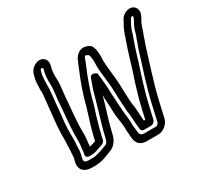

<svg xmlns="http://www.w3.org/2000/svg" viewBox="-157 -929 1260 1196"><g transform="rotate(-30 473.0 -331.0)"><path d="M598 -15H650C665 -15 678 -29 681 -40L702 -132C724 -226 755 -320 783 -406L793 -440C805 -480 818 -516 831 -553C835 -562 835 -563 837 -570C843 -595 853 -617 865 -638C870 -647 874 -653 876 -658C880 -665 892 -668 894 -661C895 -657 892 -650 883 -632L876 -620C876 -619 874 -618 874 -617L870 -607C866 -597 859 -583 856 -568C852 -555 850 -546 845 -535C845 -533 842 -530 842 -529C839 -514 829 -494 821 -469C788 -359 749 -251 722 -132L695 -13C694 -7 682 5 674 5H589C567 5 558 -7 557 -27C556 -48 551 -68 552 -84C552 -113 549 -140 545 -164C543 -180 544 -200 541 -220C540 -233 539 -241 539 -254L537 -291C534 -323 536 -351 532 -385C530 -412 527 -438 524 -464C524 -464 487 -494 474 -459C463 -430 446 -384 436 -342C430 -317 411 -260 404 -232C393 -193 379 -150 370 -109L365 -88C358 -59 349 -55 336 -50C307 -39 279 -29 251 -24C246 -23 241 -23 235 -23H212C177 -23 171 -31 177 -58L182 -76C189 -108 186 -120 188 -145L190 -167V-218C188 -269 196 -333 203 -393V-394C206 -447 217 -509 216 -561L218 -609C219 -619 219 -626 221 -633L227 -657C228 -661 235 -667 239 -667C243 -667 248 -661 247 -657L241 -633C232 -592 237 -560 236 -530C235 -505 230 -477 227 -445C222 -361 210 -273 210 -195C209 -167 211 -149 208 -128C207 -123 206 -116 205 -109V-98C204 -90 204 -85 202 -77L200 -68C197 -53 208 -43 219 -43H240C265 -43 284 -52 298 -57C303 -59 315 -62 325 -66C335 -70 344 -80 346 -89L350 -109C364 -169 381 -229 401 -289C408 -310 413 -329 416 -344C433 -403 457 -474 481 -528C491 -550 498 -572 506 -591C510 -599 513 -599 517 -598C523 -596 533 -591 535 -589C543 -568 544 -542 542 -507C542 -479 546 -453 548 -431L552 -392C558 -350 559 -306 560 -259C561 -234 563 -217 564 -198C564 -181 565 -164 569 -149C571 -123 573 -99 574 -73C575 -61 578 -41 579 -30C581 -22 589 -15 598 -15ZM484 -332C484 -316 484 -299 486 -277L488 -242C488 -229 488 -215 489 -205C490 -188 491 -169 495 -146C499 -122 503 -99 502 -74C502 -52 506 -30 506 -13C508 23 529 55 577 55H662C697 55 737 25 745 -14L772 -132C799 -247 837 -355 870 -465C876 -484 885 -503 891 -526C897 -540 903 -554 906 -567C908 -576 915 -592 921 -606L927 -616C935 -631 954 -659 942 -687C929 -719 891 -721 863 -705C849 -697 836 -684 829 -668C827 -663 824 -658 823 -656C809 -633 796 -606 787 -573C784 -565 783 -564 782 -560C769 -522 757 -487 744 -444L734 -410C730 -399 726 -386 721 -368C697 -298 670 -212 652 -132L637 -65H627C626 -72 626 -82 625 -87C624 -114 622 -139 620 -165C619 -177 614 -193 614 -210C614 -233 611 -250 611 -271C610 -317 609 -362 603 -408L599 -447C597 -469 594 -495 594 -517C596 -553 597 -588 583 -619C574 -638 554 -643 542 -646C507 -657 473 -628 461 -601C452 -580 443 -561 434 -537C409 -479 384 -407 367 -346V-345C364 -331 359 -313 352 -293C332 -231 314 -171 300 -109L299 -106C284 -101 265 -94 254 -93C255 -96 256 -102 256 -106L257 -118C257 -122 258 -121 259 -133C263 -161 262 -184 262 -206C261 -281 273 -366 279 -453C281 -481 287 -509 287 -540C287 -576 284 -602 291 -633L297 -657C304 -689 283 -717 251 -717C219 -717 184 -689 177 -657L171 -633C168 -622 166 -610 166 -600L164 -550L165 -549C166 -503 155 -445 151 -387C144 -328 138 -262 140 -206C140 -192 138 -176 138 -158L137 -137C137 -131 137 -127 136 -120C134 -101 135 -90 132 -76L127 -58C114 -1 150 27 201 27H224C270 27 307 11 344 -4C384 -16 406 -51 415 -88L420 -109C438 -186 463 -252 484 -332Z"/></g></svg>

Font: Electronic
Style: OutlineIt
Weight: 700
Version: Version 1.011